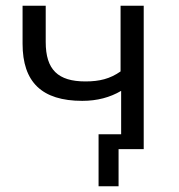

<svg xmlns="http://www.w3.org/2000/svg" viewBox="-20 -522 625 672"><path d="M404 -204V-52H325V130H395V0H483V-502H402V-272C365 -246 328 -237 279 -237C183 -237 140 -278 140 -375V-502H59V-369C59 -235 126 -169 268 -169C320 -169 365 -181 404 -204Z"/></svg>

Font: Poppy and Pepper
Style: Regular
Weight: 400
Designer: Thy Ha
Foundry: Thy Ha
Version: Version 0.001;Glyphs 3.2 (3227)